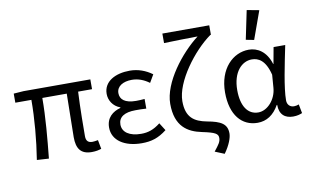

<svg xmlns="http://www.w3.org/2000/svg" viewBox="-91 -959 2162 1331"><g transform="rotate(-10 990.0 -293.5)"><path d="M485 12C514 12 536 7 553 1L541 -62C523 -59 511 -57 502 -57C472 -57 457 -71 457 -105C457 -151 458 -307 464 -417H562V-486H92L22 -481V-417H135C135 -287 122 -137 100 0L184 5C198 -131 212 -282 212 -417H384C383 -311 379 -160 379 -111C379 -31 408 12 485 12Z M837 12C905 12 955 -3 1014 -49L980 -103C933 -66 893 -53 845 -53C762 -53 713 -87 713 -141C713 -193 754 -221 834 -221C858 -221 881 -221 909 -219V-287C885 -285 868 -284 849 -284C770 -284 737 -314 737 -358C737 -407 784 -433 844 -433C888 -433 928 -418 966 -390L998 -445C953 -478 900 -498 841 -498C742 -498 656 -456 656 -367C656 -322 683 -277 733 -259V-255C678 -240 632 -204 632 -134C632 -43 717 12 837 12Z M1390 184C1430 129 1447 79 1447 50C1447 -17 1403 -41 1309 -58C1219 -75 1164 -112 1164 -226C1164 -362 1311 -557 1435 -645H1439V-712H1109V-645C1173 -648 1291 -649 1346 -650C1223 -556 1078 -372 1078 -222C1078 -63 1163 -12 1261 8C1352 27 1372 39 1372 69C1372 96 1358 114 1324 157Z M1653 12C1716 12 1767 -21 1804 -87H1807C1807 -19 1845 12 1903 12C1932 12 1953 5 1967 -1L1955 -64C1945 -60 1932 -57 1921 -57C1894 -57 1873 -75 1873 -107C1873 -196 1908 -359 1934 -486H1852L1831 -371H1829C1801 -463 1739 -498 1679 -498C1567 -498 1466 -401 1466 -234C1466 -75 1542 12 1653 12ZM1670 -58C1596 -58 1552 -123 1552 -235C1552 -363 1618 -428 1688 -428C1733 -428 1783 -405 1809 -299L1802 -208C1796 -126 1734 -58 1670 -58ZM1728 -558 1799 -755 1713 -771 1671 -569Z"/></g></svg>

Font: DAIFUKU Sans
Style: Regular
Weight: 400
Designer: Original font ‘Source Han Sans JP’ : Paul D. Hunt
Foundry: Daifuku
Version: Version 1.000